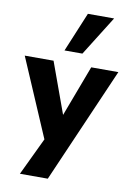

<svg xmlns="http://www.w3.org/2000/svg" viewBox="-111 -783 702 1024"><g transform="rotate(10 240.5 -271.5)"><path d="M71 180 183 -55V12L-13 -445H143L256 -134H230L347 -445H494L222 180ZM191 -509 280 -723H422L288 -509Z"/></g></svg>

Font: Nunito Sans 12pt ExtraLight
Style: Weight 830 Width 84 Optical size 12.0 YTLC 445
Weight: 830
Width: 4
Designer: Vernon Adams
Foundry: Vernon Adams
Version: Version 3.101;gftools[0.9.27]